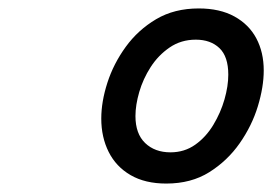

<svg xmlns="http://www.w3.org/2000/svg" viewBox="-20 -1045 645 455"><path d="M374 -610Q324 -610 289.5 -630Q255 -650 237.5 -685Q220 -720 220 -764Q220 -804 234.5 -849Q249 -894 278 -934Q307 -974 350 -999.5Q393 -1025 451 -1025Q501 -1025 535.5 -1006Q570 -987 587.5 -954Q605 -921 605 -878Q605 -839 591 -793Q577 -747 548 -705.5Q519 -664 476 -637Q433 -610 374 -610ZM384 -684Q417 -684 442.5 -702Q468 -720 485.5 -749Q503 -778 512 -809.5Q521 -841 521 -868Q521 -911 500 -931Q479 -951 444 -951Q409 -951 382 -932.5Q355 -914 337 -886Q319 -858 310 -827Q301 -796 301 -770Q301 -728 324 -706Q347 -684 384 -684Z"/></svg>

Font: Playwrite NZ
Style: Regular
Weight: 400
Designer: Veronika Burian, José Scaglione
Foundry: TypeTogether
Version: Version 1.002